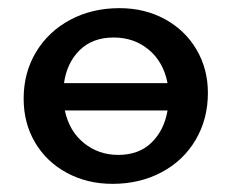

<svg xmlns="http://www.w3.org/2000/svg" viewBox="-20 -445 569 471"><path d="M490 -217Q490 -153 460 -102Q430 -51 376.5 -22.5Q323 6 256 6Q194 6 144 -21Q94 -48 66 -95.5Q38 -143 38 -203Q38 -267 68.5 -317.5Q99 -368 152.5 -396.5Q206 -425 273 -425Q335 -425 384.5 -398Q434 -371 462 -323.5Q490 -276 490 -217ZM137 -241H391Q381 -293 345 -323Q309 -353 259 -353Q207 -353 175.5 -322Q144 -291 137 -241ZM391 -174H139Q150 -123 186 -94Q222 -65 270 -65Q321 -65 352 -95.5Q383 -126 391 -174Z"/></svg>

Font: Ysabeau Semibold
Style: Regular
Weight: 600
Designer: Christian Thalmann (Catharsis Fonts)
Version: Version 0.003